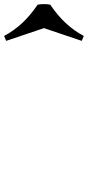

<svg xmlns="http://www.w3.org/2000/svg" viewBox="-22 -906 428 935"><path d="M223 -883Q291 -781 386 -731L376 -707L192 -769L8 -707L-2 -731Q93 -781 161 -883Q172 -886 192 -886Q212 -886 223 -883ZM287 -617Q275 -540 275 -334.5Q275 -129 289 -34Q328 -27 349 -17L346 9Q274 0 189.5 0Q105 0 45 9L41 -18Q63 -30 97 -37Q110 -135 110 -319Q110 -503 95 -614Q61 -621 39 -633L43 -660Q103 -651 187.5 -651Q272 -651 344 -660L347 -634Q326 -624 287 -617ZM287 -617Q326 -624 347 -634L344 -660Q272 -651 187.5 -651Q103 -651 43 -660L39 -633Q61 -621 95 -614Q110 -503 110 -319Q110 -135 97 -37Q63 -30 41 -18Q41 -18 45 9Q105 0 189.5 0Q274 0 346 9L349 -17Q328 -27 289 -34Q275 -129 275 -334.5Q275 -540 287 -617Z"/></svg>

Font: Almendra SC
Style: Bold
Weight: 700
Designer: Ana Sanfelippo
Foundry: Ana Sanfelippo
Version: Version 1.003